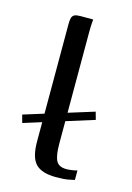

<svg xmlns="http://www.w3.org/2000/svg" viewBox="-86 -552 413 603"><g transform="rotate(15 120.0 -250.5)"><path d="M224 -227.5 231.1 -202.6 10.4 -133.3 3.4 -158.9ZM156.2 3.5Q110.5 3.5 90.4 -16.9Q70.4 -37.4 70.4 -89.7V-471.6Q70.4 -483.8 72.5 -491.3Q74.7 -498.7 81 -501.9Q87.4 -505 99.8 -505H141.6Q141.4 -503.7 140.5 -492Q139.6 -480.2 139.6 -462.4V-100.6Q139.6 -62.9 148 -46.1Q156.4 -29.2 182.1 -29.2Q188.6 -29.2 200.9 -31Q213.1 -32.7 216.5 -34.5V-3.3Q210.8 -2.3 197.4 0.6Q184.1 3.5 156.2 3.5Z"/></g></svg>

Font: Genos Thin
Style: Regular
Weight: 100
Designer: Robert E. Leuschke
Foundry: Robert E. Leuschke
Version: Version 1.010